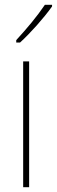

<svg xmlns="http://www.w3.org/2000/svg" viewBox="-20 -784 238 804"><path d="M198 -757V-764H168C135 -715 93 -665 48 -616V-606H64C107 -645 164 -709 198 -757ZM102 0V-527H77V0Z"/></svg>

Font: Noto Sans Lao UI Cond Thin
Style: Regular
Weight: 100
Width: 3
Designer: Monotype Design Team
Foundry: Monotype Imaging Inc.
Version: Version 2.000